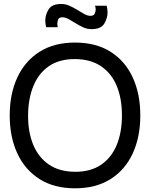

<svg xmlns="http://www.w3.org/2000/svg" viewBox="-20 -954 772 988"><path d="M366 15Q258.5 15 183.5 -32.5Q108.5 -80 69.2 -164.5Q30 -249 30 -360Q30 -471 69.2 -555.5Q108.5 -640 183.5 -687.5Q258.5 -735 366 -735Q474 -735 549 -687.5Q624 -640 663 -555.5Q702 -471 702 -360Q702 -249 663 -164.5Q624 -80 549 -32.5Q474 15 366 15ZM366 -70Q367 -70 368 -70Q447 -70 500.5 -106.5Q554 -143 580.8 -208.5Q607.5 -274 607.5 -360Q607.5 -446.5 580.8 -511.5Q554 -576.5 500.2 -613Q446.5 -649.5 366 -650Q365 -650 364 -650Q285 -650 232 -613.8Q179 -577.5 152 -512Q125 -446.5 124.5 -360Q124.5 -358.5 124.5 -357Q124.5 -273 151.2 -208.5Q178 -144 231.8 -107.2Q285.5 -70.5 366 -70ZM451 -804Q429 -804 408.5 -813.2Q388 -822.5 369 -834.5Q350 -846.5 333 -855.8Q316 -865 301 -865Q283 -865 279 -853.2Q275 -841.5 275 -832.5Q275 -824 277.5 -814H217.5Q213 -832.5 213 -849Q213 -877 229.8 -905.2Q246.5 -933.5 295 -933.5Q317.5 -933.5 338 -924.2Q358.5 -915 377.8 -903Q397 -891 414 -881.8Q431 -872.5 445.5 -872.5Q462.5 -872.5 467.5 -884.2Q472.5 -896 472.5 -905Q472.5 -914 469 -924.5H529Q533.5 -906 533.5 -889.5Q533.5 -862 517 -833Q500.5 -804 451 -804Z"/></svg>

Font: Cns Manrope Med
Style: Regular
Weight: 500
Designer: Mikhail Sharanda
Foundry: Mikhail Sharanda
Version: Version 4.504